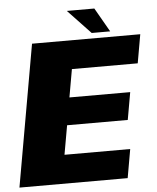

<svg xmlns="http://www.w3.org/2000/svg" viewBox="-76 -864 746 911"><g transform="rotate(-5 297.0 -408.0)"><path d="M-20.5 0H495L519 -136.5H206L230.5 -275H519.5L542.5 -405.5H253L276.5 -538.5H590L614 -675H98.5ZM385 -701H473L407.5 -815.5H276.5Z"/></g></svg>

Font: Anybody UltraCondensed Thin ExtraBold
Style: Italic
Weight: 800
Italic angle: -10°
Version: Version 1.111